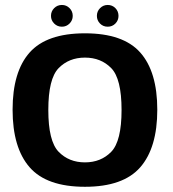

<svg xmlns="http://www.w3.org/2000/svg" viewBox="-20 -730 680 755"><path d="M314 4.5Q464.5 4.5 531.5 -72.2Q598.5 -149 598.5 -298.5Q598.5 -448 531.5 -523.5Q464.5 -599 314 -599Q163.5 -599 96.5 -523.5Q29.5 -448 29.5 -298.5Q29.5 -149 96.5 -72.2Q163.5 4.5 314 4.5ZM314 -91.5Q251 -91.5 210.5 -133.2Q170 -175 170 -297.5Q170 -420.5 210.5 -462Q251 -503.5 314 -503.5Q377 -503.5 417.5 -462Q458 -420.5 458 -297.5Q458 -175 417.5 -133.2Q377 -91.5 314 -91.5ZM223.5 -625Q241 -625 253.5 -637.5Q266 -650 266 -667.5Q266 -685.5 253.5 -698Q241 -710.5 223.5 -710.5Q205.5 -710.5 193 -698Q180.5 -685.5 180.5 -667.5Q180.5 -650 193 -637.5Q205.5 -625 223.5 -625ZM403.5 -625Q421.5 -625 433.8 -637.5Q446 -650 446 -667.5Q446 -685.5 433.8 -698Q421.5 -710.5 403.5 -710.5Q386 -710.5 373.5 -698Q361 -685.5 361 -667.5Q361 -650 373.2 -637.5Q385.5 -625 403.5 -625Z"/></svg>

Font: Anybody Thin SemiBold
Style: Regular
Weight: 600
Version: Version 1.113;gftools[0.9.25]